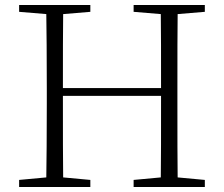

<svg xmlns="http://www.w3.org/2000/svg" viewBox="-20 -743 890 763"><path d="M339 0V-28L231 -38C230 -102 230 -210 230 -362H620C620 -210 620 -102 619 -38L511 -28V0H794V-28L686 -38C685 -103 685 -201 685 -333V-390C685 -523 685 -622 686 -687L794 -696V-723H511V-696L619 -687C620 -622 620 -524 620 -393H230C230 -525 230 -623 231 -687L339 -696V-723H56V-696L164 -687C165 -622 166 -523 166 -390V-333C166 -201 165 -103 164 -38L56 -28V0Z"/></svg>

Font: AllPunType ExtraLight
Style: Regular
Weight: 280
Version: 1.0